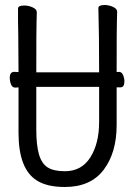

<svg xmlns="http://www.w3.org/2000/svg" viewBox="-20 -729 540 767"><path d="M239 -45Q306 -45 341 -100.5Q376 -156 376 -242V-382H125V-210Q125 -150 135.5 -113Q146 -76 170 -60.5Q194 -45 239 -45ZM239 18Q168 18 127 -8Q54 -54 54 -198V-380L41 -379Q29 -379 24 -392Q19 -405 19 -418Q19 -442 37 -442L54 -441Q53 -628 52 -648V-695Q52 -707 77 -707Q94 -707 110.5 -699.5Q127 -692 127 -680L126 -639Q125 -620 125 -440H376Q376 -595 373 -697Q373 -709 398 -709Q415 -709 431.5 -701.5Q448 -694 448 -682L447 -645Q446 -628 446 -441L455 -442Q466 -442 471.5 -429.5Q477 -417 477 -404Q477 -380 461 -380H446V-230Q446 -119 394 -50.5Q342 18 239 18Z"/></svg>

Font: Moon Stars Kai T HW
Style: Regular
Weight: 400
Designer: GuiWonder
Version: Version 1.101